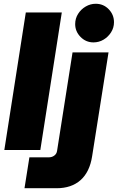

<svg xmlns="http://www.w3.org/2000/svg" viewBox="-20 -796 625 1019"><path d="M3 0 117 -730H308L194 0ZM110 203 136 39H239Q256 39 268.5 29.5Q281 20 283 4L365 -518H556L469 33Q456 117 407.5 160Q359 203 280 203ZM476 -571Q436 -571 407.5 -600Q379 -629 379 -668Q379 -698 394.5 -722.5Q410 -747 435 -761.5Q460 -776 488 -776Q529 -776 557 -747Q585 -718 585 -678Q585 -649 569.5 -624.5Q554 -600 529.5 -585.5Q505 -571 476 -571Z"/></svg>

Font: MuseoModerno Thin Black
Style: Italic
Weight: 900
Italic angle: -9°
Version: Version 1.003